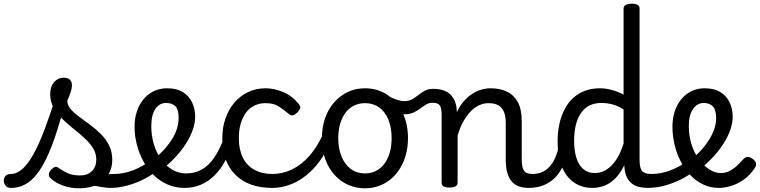

<svg xmlns="http://www.w3.org/2000/svg" viewBox="-127 -994 4088 1033"><path d="M-68 17Q-87 17 -96.5 5.5Q-106 -6 -106.5 -20.5Q-107 -35 -98 -46.5Q-89 -58 -70 -58Q-37 -58 -7 -84.5Q23 -111 52.5 -163.5Q82 -216 112.5 -296.5Q143 -377 177 -486L231 -471Q199 -345 167.5 -253Q136 -161 101 -101Q66 -41 24.5 -12Q-17 17 -68 17ZM299 19Q251 19 209.5 3.5Q168 -12 142 -38Q135 -46 136 -58Q137 -70 150 -83Q161 -94 170 -96Q179 -98 191 -89Q216 -71 242 -60.5Q268 -50 303 -50Q344 -50 367.5 -73.5Q391 -97 391 -135Q391 -169 373.5 -197Q356 -225 327.5 -251Q299 -277 267 -302.5Q235 -328 207 -355.5Q179 -383 161 -415.5Q143 -448 143 -487Q143 -528 164 -552Q185 -576 215 -576Q237 -576 248.5 -565.5Q260 -555 260 -536Q260 -519 253 -497.5Q246 -476 235 -452Q235 -429 252.5 -408Q270 -387 298 -366.5Q326 -346 356.5 -323.5Q387 -301 414.5 -274Q442 -247 459.5 -212.5Q477 -178 477 -134Q477 -65 428.5 -23Q380 19 299 19ZM467 17Q443 17 419 12Q395 7 371.5 5Q348 3 321 13L343 -20Q376 -35 401 -43.5Q426 -52 446 -55Q466 -58 486 -58Q495 -58 497 -46.5Q499 -35 495 -20.5Q491 -6 483.5 5.5Q476 17 467 17Z M467 17Q448 17 441.5 5.5Q435 -6 439 -20.5Q443 -35 455 -46.5Q467 -58 486 -58Q538 -58 590.5 -78.5Q643 -99 683 -131Q697 -141 707 -136.5Q717 -132 723 -120Q729 -108 728 -94.5Q727 -81 716 -74Q681 -46 638 -25.5Q595 -5 551 6Q507 17 467 17Z M687 -127Q707 -142 725 -158.5Q743 -175 759 -192Q782 -219 799 -246Q816 -273 825 -302Q834 -331 834 -360Q834 -406 816 -423Q798 -440 767 -440Q753 -440 746.5 -452Q740 -464 740 -479.5Q740 -495 748 -507Q756 -519 772 -519Q824 -519 857.5 -498Q891 -477 907 -442Q923 -407 923 -366Q923 -332 910 -295Q897 -258 874 -222Q851 -186 821 -153Q800 -130 776 -108.5Q752 -87 726 -69Z M866 17Q817 17 775.5 -1Q734 -19 701 -51Q668 -83 645 -125Q622 -167 609.5 -215Q597 -263 597 -313Q597 -357 609.5 -394.5Q622 -432 645 -460Q668 -488 700.5 -503.5Q733 -519 772 -519Q784 -519 790 -507Q796 -495 795 -479.5Q794 -464 786.5 -452Q779 -440 766 -440Q749 -440 735 -432.5Q721 -425 710 -409.5Q699 -394 693 -371Q687 -348 687 -316Q687 -263 701 -217Q715 -171 740.5 -136Q766 -101 800 -81Q834 -61 874 -61Q923 -61 960.5 -83Q998 -105 1026.5 -147.5Q1055 -190 1077 -249Q1079 -257 1093 -257.5Q1107 -258 1119.5 -253Q1132 -248 1128 -238Q1110 -176 1084.5 -128.5Q1059 -81 1025.5 -48.5Q992 -16 952 0.5Q912 17 866 17Z M1338 17Q1211 17 1140 -53Q1069 -123 1069 -250Q1069 -309 1086.5 -358Q1104 -407 1135 -443Q1166 -479 1208.5 -499Q1251 -519 1302 -519Q1348 -519 1396 -499Q1444 -479 1480 -435Q1491 -421 1488 -411.5Q1485 -402 1474 -390Q1461 -377 1450 -374Q1439 -371 1427 -381Q1399 -404 1372.5 -421.5Q1346 -439 1302 -439Q1269 -439 1242 -426Q1215 -413 1196.5 -388Q1178 -363 1168 -328.5Q1158 -294 1158 -250Q1158 -190 1179 -147Q1200 -104 1241 -81Q1282 -58 1338 -58Q1352 -58 1359.5 -46.5Q1367 -35 1367 -20.5Q1367 -6 1360 5.5Q1353 17 1338 17Z M1336 17Q1327 17 1322.5 5.5Q1318 -6 1318 -20.5Q1318 -35 1323 -46.5Q1328 -58 1338 -58Q1393 -58 1443 -82Q1493 -106 1535 -152.5Q1577 -199 1608 -266Q1613 -276 1625.5 -273Q1638 -270 1648 -260.5Q1658 -251 1654 -241Q1621 -157 1571 -99.5Q1521 -42 1461 -12.5Q1401 17 1336 17Z M1837 19Q1770 19 1717.5 -15Q1665 -49 1635 -109.5Q1605 -170 1605 -250Q1605 -309 1622 -358Q1639 -407 1670.5 -443Q1702 -479 1744 -499Q1786 -519 1837 -519Q1904 -519 1956 -484.5Q2008 -450 2038 -389.5Q2068 -329 2068 -251Q2068 -204 2057 -163Q2046 -122 2025.5 -88.5Q2005 -55 1976.5 -31Q1948 -7 1912.5 6Q1877 19 1837 19ZM1837 -61Q1870 -61 1896 -74.5Q1922 -88 1941 -113Q1960 -138 1970 -173Q1980 -208 1980 -251Q1980 -308 1962.5 -350.5Q1945 -393 1913 -416Q1881 -439 1837 -439Q1805 -439 1778 -426Q1751 -413 1732 -387.5Q1713 -362 1703 -327.5Q1693 -293 1693 -250Q1693 -193 1711 -150.5Q1729 -108 1761 -84.5Q1793 -61 1837 -61Z M2049 -379Q2036 -379 2018.5 -384Q2001 -389 1982 -398Q1963 -407 1944 -418Q1929 -427 1926 -439.5Q1923 -452 1927 -463.5Q1931 -475 1939.5 -480.5Q1948 -486 1955 -481Q1987 -464 2009 -457Q2031 -450 2048 -450Q2073 -450 2090.5 -460Q2108 -470 2124.5 -483Q2141 -496 2159 -506Q2177 -516 2204 -516Q2216 -516 2222 -504.5Q2228 -493 2228 -478.5Q2228 -464 2221.5 -452.5Q2215 -441 2201 -441Q2181 -441 2166 -432Q2151 -423 2134.5 -410.5Q2118 -398 2098 -388.5Q2078 -379 2049 -379Z M2718 17Q2688 17 2664.5 8.5Q2641 0 2625.5 -18.5Q2610 -37 2602 -65.5Q2594 -94 2594 -135V-334Q2594 -368 2584.5 -391.5Q2575 -415 2555 -427Q2535 -439 2501 -439Q2477 -439 2452.5 -428.5Q2428 -418 2406.5 -396Q2385 -374 2366.5 -341.5Q2348 -309 2335 -264V-11Q2335 2 2324 8.5Q2313 15 2291 15Q2270 15 2259.5 8.5Q2249 2 2249 -11V-377Q2249 -413 2239 -427Q2229 -441 2201 -441Q2188 -441 2181.5 -452.5Q2175 -464 2175 -478.5Q2175 -493 2182 -504.5Q2189 -516 2204 -516Q2232 -516 2253.5 -509.5Q2275 -503 2290.5 -490.5Q2306 -478 2315.5 -459.5Q2325 -441 2329 -417L2331 -390Q2346 -423 2366.5 -447Q2387 -471 2410.5 -487Q2434 -503 2460 -511Q2486 -519 2513 -519Q2562 -519 2599.5 -501.5Q2637 -484 2658.5 -445.5Q2680 -407 2680 -343V-138Q2680 -94 2692 -76Q2704 -58 2737 -58Q2751 -58 2758 -46.5Q2765 -35 2763.5 -20.5Q2762 -6 2751 5.5Q2740 17 2718 17Z M2718 17Q2704 17 2697.5 5.5Q2691 -6 2692.5 -20.5Q2694 -35 2705 -46.5Q2716 -58 2737 -58Q2764 -58 2786.5 -67Q2809 -76 2827.5 -95Q2846 -114 2859.5 -144Q2873 -174 2881 -215Q2884 -230 2897 -233.5Q2910 -237 2922 -232Q2934 -227 2932 -212Q2924 -153 2905.5 -109.5Q2887 -66 2859.5 -38.5Q2832 -11 2796.5 3Q2761 17 2718 17Z M3061 17Q3005 17 2963 -11Q2921 -39 2897 -94Q2873 -149 2873 -232Q2873 -284 2883 -328.5Q2893 -373 2912 -408.5Q2931 -444 2958.5 -468.5Q2986 -493 3021.5 -506Q3057 -519 3101 -519Q3132 -519 3165 -510Q3198 -501 3228 -485V-948Q3228 -961 3239 -967.5Q3250 -974 3272 -974Q3294 -974 3304 -967.5Q3314 -961 3314 -948V-134Q3314 -90 3327.5 -74Q3341 -58 3378 -58Q3389 -58 3394.5 -46.5Q3400 -35 3398.5 -20.5Q3397 -6 3387.5 5.5Q3378 17 3359 17Q3332 17 3310 11.5Q3288 6 3272 -7Q3256 -20 3246 -39.5Q3236 -59 3233 -88L3232 -105Q3209 -59 3181 -32Q3153 -5 3122.5 6Q3092 17 3061 17ZM3074 -63Q3105 -63 3133 -79.5Q3161 -96 3185.5 -130.5Q3210 -165 3228 -222V-405Q3197 -425 3167.5 -432.5Q3138 -440 3108 -440Q3081 -440 3058 -432Q3035 -424 3017.5 -407.5Q3000 -391 2987.5 -366.5Q2975 -342 2968.5 -309.5Q2962 -277 2962 -235Q2962 -184 2974 -145Q2986 -106 3011 -84.5Q3036 -63 3074 -63Z M3359 17Q3340 17 3333.5 5.5Q3327 -6 3331 -20.5Q3335 -35 3347 -46.5Q3359 -58 3378 -58Q3430 -58 3482.5 -78.5Q3535 -99 3575 -131Q3589 -141 3599 -136.5Q3609 -132 3615 -120Q3621 -108 3620 -94.5Q3619 -81 3608 -74Q3573 -46 3530 -25.5Q3487 -5 3443 6Q3399 17 3359 17Z M3575 -125Q3597 -140 3616 -157Q3635 -174 3651 -192Q3674 -219 3691 -247Q3708 -275 3717 -303.5Q3726 -332 3726 -357Q3726 -404 3708 -422Q3690 -440 3659 -440Q3643 -440 3628.5 -432.5Q3614 -425 3602.5 -409Q3591 -393 3585 -370Q3579 -347 3579 -315Q3579 -263 3593.5 -217Q3608 -171 3633.5 -136.5Q3659 -102 3689.5 -82.5Q3720 -63 3750 -63Q3773 -63 3792.5 -71.5Q3812 -80 3831.5 -96.5Q3851 -113 3870 -135Q3884 -151 3897 -150Q3910 -149 3924 -138Q3938 -127 3940.5 -115.5Q3943 -104 3934 -90Q3908 -51 3874.5 -27.5Q3841 -4 3806 6.5Q3771 17 3739 17Q3696 17 3657.5 -1Q3619 -19 3588.5 -50.5Q3558 -82 3536 -124.5Q3514 -167 3502.5 -215Q3491 -263 3491 -313Q3491 -348 3499 -379.5Q3507 -411 3522 -436.5Q3537 -462 3558.5 -480.5Q3580 -499 3606.5 -509Q3633 -519 3664 -519Q3716 -519 3749.5 -498Q3783 -477 3799 -442Q3815 -407 3815 -366Q3815 -332 3802 -295Q3789 -258 3766 -222Q3743 -186 3713 -153Q3691 -129 3666.5 -107Q3642 -85 3614 -66Z"/></svg>

Font: Playwrite IT Trad
Style: Regular
Weight: 400
Designer: Veronika Burian, José Scaglione
Foundry: TypeTogether
Version: Version 1.002